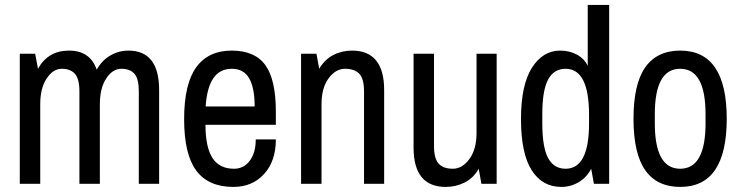

<svg xmlns="http://www.w3.org/2000/svg" viewBox="-20 -738 2977 771"><path d="M495.7 -534.8Q619 -534.8 619 -376.2V0H537.4V-371Q537.4 -421.8 519.8 -441.8Q502.2 -461.8 467.2 -461.8Q432.2 -461.8 406.6 -423.1Q381 -384.4 381 -319.3V0H298.9V-371Q298.9 -421.4 280.8 -441.6Q262.8 -461.8 228.1 -461.8Q193.3 -461.8 167.5 -423.1Q141.6 -384.4 141.6 -319.3V0H59.5V-522.2H121.2L132.5 -461.8Q172.9 -534.8 257.4 -534.8Q341.9 -534.8 368.4 -458.3Q389.2 -495.7 423.1 -515.2Q457 -534.8 495.7 -534.8Z M1087.7 -289.3V-236.8H805Q805.4 -146 833.4 -103.2Q861.4 -60.4 919.6 -60.4Q958.7 -60.4 982.8 -92.3Q1007 -124.2 1007 -178.1H1087.7Q1087.7 -91.2 1040.6 -39.3Q993.5 12.6 917 12.6Q817.1 12.6 768.2 -52.8Q719.4 -118.2 719.4 -259.6Q719.4 -401 768 -467.9Q816.7 -534.8 910.1 -534.8Q1003.5 -534.8 1045.6 -476.5Q1087.7 -418.3 1087.7 -289.3ZM805.8 -310.6H1002.6Q1002.6 -384.9 980.7 -423.3Q958.7 -461.8 910.9 -461.8Q863.2 -461.8 837.1 -424.4Q811 -387.1 805.8 -310.6Z M1393.6 -534.8Q1522.6 -534.8 1522.6 -376.2V0H1441.8V-371Q1441.8 -421.8 1422.7 -441.8Q1403.6 -461.8 1365.6 -461.8Q1327.5 -461.8 1299.3 -423.1Q1271.1 -384.4 1271.1 -319.3V0H1189V-522.2H1250.7L1261.9 -461.8Q1283.2 -498.7 1317.8 -516.7Q1352.3 -534.8 1393.6 -534.8Z M1769.8 12.6Q1640.7 12.6 1640.7 -146V-522.2H1722.8V-152Q1722.8 -101.2 1741.5 -80.8Q1760.2 -60.4 1798.2 -60.4Q1836.2 -60.4 1864.9 -99.5Q1893.6 -138.6 1893.6 -203.7V-522.2H1974.4V0H1913.1L1902.3 -60.4Q1881.8 -23.5 1846.4 -5.4Q1811 12.6 1769.8 12.6Z M2234.1 12.6Q2157.3 12.6 2114.7 -55Q2072.1 -122.5 2072.1 -259.8Q2072.1 -397 2116 -465.9Q2159.9 -534.8 2228.9 -534.8Q2267.2 -534.8 2296.9 -518.5Q2326.7 -502.2 2340.1 -473.5V-718.1H2426.2V0H2364.9L2354 -60.4Q2335.8 -25.2 2303.6 -6.3Q2271.5 12.6 2234.1 12.6ZM2251.1 -461.8Q2204.2 -461.8 2180.9 -418.5Q2157.7 -375.3 2157.7 -279.3V-242.8Q2157.7 -146.8 2180.9 -103.6Q2204.2 -60.4 2251.1 -60.4Q2345.4 -60.4 2345.4 -242.8V-276.7Q2345.4 -461.8 2251.1 -461.8Z M2711.6 -534.8Q2898.3 -534.8 2898.3 -261.1Q2898.3 12.6 2711.6 12.6Q2618.2 12.6 2571 -54.5Q2523.9 -121.6 2523.9 -261.1Q2523.9 -400.5 2571 -467.6Q2618.2 -534.8 2711.6 -534.8ZM2813.2 -279.3Q2813.2 -461.8 2711.3 -461.8Q2609.5 -461.8 2609.5 -279.3V-242.8Q2609.5 -60.4 2711.3 -60.4Q2813.2 -60.4 2813.2 -242.8Z"/></svg>

Font: Puralecka Narrow
Style: Regular
Weight: 400
Designer: Hector Gatti, Marcela Romero, Pablo Cosgaya and Nicolas Silva
Version: Version 1.004;PS 001.004;hotconv 1.0.70;makeotf.lib2.5.58329